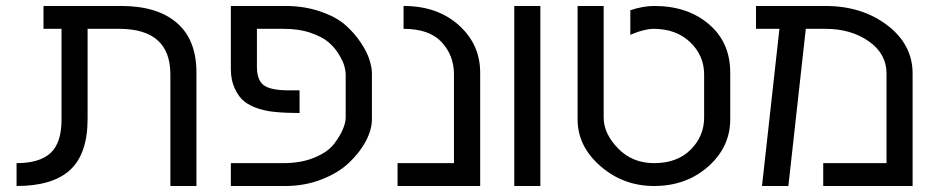

<svg xmlns="http://www.w3.org/2000/svg" viewBox="-20 -620 3113 640"><path d="M547.9 -372.1Q547.9 -523.9 377 -523.9H272V-224.1Q272 -107.4 213.9 -53.7Q155.8 0 35.2 0V-76.2Q111.8 -76.2 148.4 -109.9Q185.1 -143.6 185.1 -221.2V-523.9H125V-600.1H383.8Q504.4 -600.1 569.8 -543.5Q634.8 -487.3 634.8 -377.9V0H547.9Z M930.7 -600.1Q995.1 -600.1 1048.3 -581.5Q1101.1 -563.5 1131.8 -536.1Q1161.6 -509.8 1183.6 -476.6Q1204.1 -445.8 1211.9 -419.4Q1219.7 -393.6 1219.7 -377.9V-222.2Q1219.7 -188.5 1199.7 -149.9Q1180.7 -113.3 1144 -78.1Q1108.4 -43.9 1052.2 -22Q996.1 0 930.7 0H749.5V-76.2H924.3Q983.9 -76.2 1028.3 -94.7Q1072.8 -113.3 1093.3 -140.1Q1113.8 -167 1123 -189.5Q1132.3 -211.4 1132.3 -229V-371.1Q1132.3 -383.8 1127.9 -399.9Q1123.5 -415.5 1109.4 -439Q1095.7 -461.9 1074.2 -480Q1053.7 -497.6 1013.7 -511.2Q976.1 -523.9 924.3 -523.9H836.4V-397Q836.4 -352.5 859.9 -335.4Q882.8 -318.8 944.3 -318.8H978.5V-243.2L938.5 -244.1Q917.5 -244.6 889.6 -247.6Q866.7 -250 840.3 -258.3Q813 -267.1 793.9 -282.2Q775.9 -296.4 762.7 -324.7Q749.5 -352.5 749.5 -390.1V-600.1Z M1325.2 -600.1Q1438 -600.1 1509.3 -536.1Q1580.6 -472.2 1580.6 -377.9V0H1305.2V-76.2H1493.2V-372.1Q1493.2 -435.1 1452.6 -479Q1411.6 -523.9 1325.2 -523.9Z M1694.3 0V-600.1H1781.2V0Z M2160.2 -76.2Q2237.3 -76.2 2282.2 -121.1Q2327.1 -166 2327.1 -228V-372.1Q2327.1 -435.1 2280.3 -479.5Q2233.9 -523.9 2158.2 -523.9Q2143.6 -523.9 2124.5 -519Q2105.5 -514.2 2093.3 -508.8L2081.1 -503.9V-585.9Q2123.5 -600.1 2161.1 -600.1Q2272 -600.1 2343.3 -539.1Q2414.1 -478.5 2414.1 -377.9V-222.2Q2414.1 -130.4 2341.3 -65.4Q2267.6 0 2160.2 0Q2058.1 0 1981.9 -65.9Q1905.3 -132.3 1905.3 -222.2V-600.1H1992.2V-228Q1992.2 -174.8 2040 -125.5Q2087.9 -76.2 2160.2 -76.2Z M2935.1 -375Q2935.1 -440.4 2876.5 -481.9Q2817.4 -523.9 2731 -523.9H2666L2607.9 0H2520L2578.1 -523.9H2500V-600.1H2731Q2853.5 -600.1 2938 -535.6Q3022 -471.2 3022 -375V0H2724.1V-76.2H2935.1Z"/></svg>

Font: Miedinger*
Style: Book
Weight: 400
Version: Version 001.000